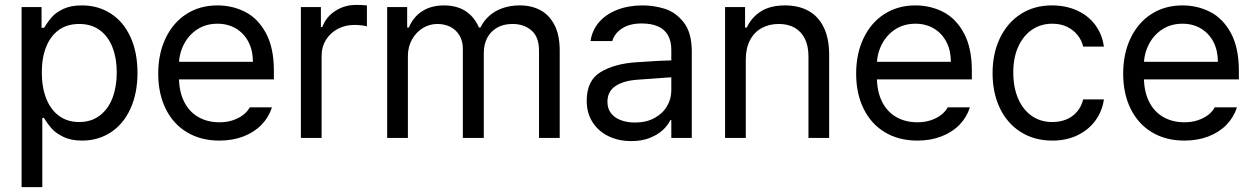

<svg xmlns="http://www.w3.org/2000/svg" viewBox="-20 -559 5082 778"><path d="M67.4 -530.3H148.4V-446.3H158.2L161.1 -450.2Q174.8 -472.7 190.9 -490.7Q207 -508.8 236.8 -522.9Q266.6 -537.1 311.5 -537.1Q377.9 -537.1 429.2 -503.9Q480.5 -470.7 508.8 -408.7Q537.1 -346.7 537.1 -263.7Q537.1 -181.6 508.8 -119.1Q480.5 -56.6 429.2 -22.9Q377.9 10.7 312.5 10.7Q267.6 10.7 236.8 -4.4Q206.1 -19.5 189.9 -37.6Q173.8 -55.7 159.2 -79.1L158.2 -81.1H151.4V199.2H67.4ZM300.8 -64.5Q349.6 -64.5 384.3 -90.8Q418.9 -117.2 436 -162.6Q453.1 -208 453.1 -265.6Q453.1 -322.3 436 -366.7Q418.9 -411.1 384.8 -436.5Q350.6 -461.9 300.8 -461.9Q252 -461.9 218.3 -437.5Q184.6 -413.1 167 -369.1Q149.4 -325.2 149.4 -265.6Q149.4 -206.1 167 -160.6Q184.6 -115.2 218.8 -89.8Q252.9 -64.5 300.8 -64.5Z M621.1 -260.7Q621.1 -341.8 651.4 -404.8Q681.6 -467.8 735.8 -502.4Q790 -537.1 861.3 -537.1Q921.9 -537.1 973.6 -510.7Q1025.4 -484.4 1057.6 -424.8Q1089.8 -365.2 1089.8 -272.5V-237.3H679.7V-308.6H1004.9Q1004.9 -353.5 987.3 -388.2Q969.7 -422.9 937 -442.9Q904.3 -462.9 861.3 -462.9Q814.5 -462.9 779.3 -439.9Q744.1 -417 724.6 -378.4Q705.1 -339.8 705.1 -295.9V-248Q705.1 -189.5 725.6 -147.9Q746.1 -106.4 783.2 -85Q820.3 -63.5 869.1 -63.5Q899.4 -63.5 923.8 -71.8Q948.2 -80.1 965.3 -93.3Q982.4 -106.4 992.2 -124H1082Q1069.3 -84 1040 -53.7Q1010.7 -23.4 966.8 -6.3Q922.9 10.7 869.1 10.7Q793.9 10.7 737.8 -22.9Q681.6 -56.6 651.4 -118.2Q621.1 -179.7 621.1 -260.7Z M1199.2 -530.3H1280.3V-449.2H1286.1Q1300.8 -490.2 1338.4 -514.6Q1376 -539.1 1422.9 -539.1Q1447.3 -539.1 1466.8 -537.1V-452.1Q1461.9 -454.1 1446.3 -456.1Q1430.7 -458 1416 -458Q1378.9 -458 1348.6 -441.9Q1318.4 -425.8 1300.8 -397.5Q1283.2 -369.1 1283.2 -334V0H1199.2Z M1548.8 -530.3H1629.9V-447.3H1636.7Q1654.3 -490.2 1690.9 -513.7Q1727.5 -537.1 1779.3 -537.1Q1813.5 -537.1 1840.8 -526.9Q1868.2 -516.6 1888.2 -496.6Q1908.2 -476.6 1920.9 -447.3H1926.8Q1940.4 -475.6 1963.4 -495.6Q1986.3 -515.6 2017.6 -526.4Q2048.8 -537.1 2085.9 -537.1Q2134.8 -537.1 2170.9 -517.1Q2207 -497.1 2227.5 -456.5Q2248 -416 2248 -354.5V0H2164.1V-353.5Q2164.1 -409.2 2133.8 -435.5Q2103.5 -461.9 2056.6 -461.9Q2020.5 -461.9 1994.1 -446.8Q1967.8 -431.6 1954.1 -405.3Q1940.4 -378.9 1940.4 -344.7V0H1855.5V-362.3Q1855.5 -391.6 1842.3 -414.6Q1829.1 -437.5 1805.7 -449.7Q1782.2 -461.9 1752 -461.9Q1720.7 -461.9 1693.4 -445.3Q1666 -428.7 1649.4 -398.9Q1632.8 -369.1 1632.8 -331.1V0H1548.8Z M2622.1 -240.2 2566.4 -236.3Q2506.8 -232.4 2474.1 -210.4Q2441.4 -188.5 2441.4 -146.5Q2441.4 -119.1 2455.6 -100.6Q2469.7 -82 2495.1 -72.3Q2520.5 -62.5 2552.7 -62.5Q2598.6 -62.5 2631.8 -80.6Q2665 -98.6 2682.6 -128.4Q2700.2 -158.2 2700.2 -192.4V-357.4Q2700.2 -391.6 2687 -415.5Q2673.8 -439.5 2647 -451.7Q2620.1 -463.9 2580.1 -463.9Q2532.2 -463.9 2501.5 -444.3Q2470.7 -424.8 2460.9 -392.6H2373Q2378.9 -435.5 2406.7 -468.3Q2434.6 -501 2480.5 -519Q2526.4 -537.1 2584 -537.1Q2629.9 -537.1 2673.8 -523.4Q2717.8 -509.8 2750.5 -468.3Q2783.2 -426.8 2783.2 -349.6V0H2700.2V-72.3H2696.3Q2686.5 -51.8 2666.5 -32.7Q2646.5 -13.7 2613.8 -0.5Q2581.1 12.7 2538.1 12.7Q2487.3 12.7 2446.3 -6.8Q2405.3 -26.4 2381.3 -63.5Q2357.4 -100.6 2357.4 -150.4Q2357.4 -233.4 2414.1 -267.1Q2470.7 -300.8 2556.6 -306.6Q2566.4 -307.6 2650.4 -312.5L2706.1 -314.5L2707 -246.1Q2698.2 -246.1 2622.1 -240.2Z M3002 0H2918V-530.3H2999V-447.3H3005.9Q3026.4 -490.2 3064.5 -513.7Q3102.5 -537.1 3161.1 -537.1Q3215.8 -537.1 3255.9 -515.1Q3295.9 -493.2 3317.9 -448.2Q3339.8 -403.3 3339.8 -336.9V0H3255.9V-331.1Q3255.9 -372.1 3241.7 -401.4Q3227.5 -430.7 3200.7 -446.3Q3173.8 -461.9 3135.7 -461.9Q3096.7 -461.9 3066.4 -445.3Q3036.1 -428.7 3019 -396Q3002 -363.3 3002 -318.4Z M3449.2 -260.7Q3449.2 -341.8 3479.5 -404.8Q3509.8 -467.8 3564 -502.4Q3618.2 -537.1 3689.5 -537.1Q3750 -537.1 3801.8 -510.7Q3853.5 -484.4 3885.7 -424.8Q3918 -365.2 3918 -272.5V-237.3H3507.8V-308.6H3833Q3833 -353.5 3815.4 -388.2Q3797.9 -422.9 3765.1 -442.9Q3732.4 -462.9 3689.5 -462.9Q3642.6 -462.9 3607.4 -439.9Q3572.3 -417 3552.7 -378.4Q3533.2 -339.8 3533.2 -295.9V-248Q3533.2 -189.5 3553.7 -147.9Q3574.2 -106.4 3611.3 -85Q3648.4 -63.5 3697.3 -63.5Q3727.5 -63.5 3752 -71.8Q3776.4 -80.1 3793.5 -93.3Q3810.5 -106.4 3820.3 -124H3910.2Q3897.5 -84 3868.2 -53.7Q3838.9 -23.4 3794.9 -6.3Q3751 10.7 3697.3 10.7Q3622.1 10.7 3565.9 -22.9Q3509.8 -56.6 3479.5 -118.2Q3449.2 -179.7 3449.2 -260.7Z M4002 -262.7Q4002 -342.8 4032.2 -405.3Q4062.5 -467.8 4116.7 -502.4Q4170.9 -537.1 4242.2 -537.1Q4298.8 -537.1 4344.2 -516.6Q4389.6 -496.1 4418 -458Q4446.3 -419.9 4453.1 -370.1H4369.1Q4363.3 -395.5 4346.7 -416.5Q4330.1 -437.5 4304.2 -450.2Q4278.3 -462.9 4244.1 -462.9Q4197.3 -462.9 4161.6 -438.5Q4126 -414.1 4106 -369.6Q4085.9 -325.2 4085.9 -265.6Q4085.9 -205.1 4105.5 -159.7Q4125 -114.3 4160.6 -89.4Q4196.3 -64.5 4244.1 -64.5Q4275.4 -64.5 4301.3 -75.2Q4327.1 -85.9 4344.7 -106.9Q4362.3 -127.9 4369.1 -156.2H4453.1Q4446.3 -108.4 4418.9 -70.8Q4391.6 -33.2 4346.7 -11.2Q4301.8 10.7 4244.1 10.7Q4170.9 10.7 4115.7 -24.4Q4060.5 -59.6 4031.2 -121.6Q4002 -183.6 4002 -262.7Z M4531.2 -260.7Q4531.2 -341.8 4561.5 -404.8Q4591.8 -467.8 4646 -502.4Q4700.2 -537.1 4771.5 -537.1Q4832 -537.1 4883.8 -510.7Q4935.5 -484.4 4967.8 -424.8Q5000 -365.2 5000 -272.5V-237.3H4589.8V-308.6H4915Q4915 -353.5 4897.5 -388.2Q4879.9 -422.9 4847.2 -442.9Q4814.5 -462.9 4771.5 -462.9Q4724.6 -462.9 4689.5 -439.9Q4654.3 -417 4634.8 -378.4Q4615.2 -339.8 4615.2 -295.9V-248Q4615.2 -189.5 4635.7 -147.9Q4656.2 -106.4 4693.4 -85Q4730.5 -63.5 4779.3 -63.5Q4809.6 -63.5 4834 -71.8Q4858.4 -80.1 4875.5 -93.3Q4892.6 -106.4 4902.3 -124H4992.2Q4979.5 -84 4950.2 -53.7Q4920.9 -23.4 4877 -6.3Q4833 10.7 4779.3 10.7Q4704.1 10.7 4647.9 -22.9Q4591.8 -56.6 4561.5 -118.2Q4531.2 -179.7 4531.2 -260.7Z"/></svg>

Font: Pretendard JP Variable
Style: Regular
Weight: 400
Designer: Base glyphs from Inter by Rasmus Andersson; Hangul glyphs from Noto Sans CJK(Source Han Sans) by Jang Soo-young and Kang
Foundry: Kil Hyung-jin
Version: Version 1.307;Glyphs 3.2 (3192)